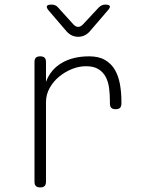

<svg xmlns="http://www.w3.org/2000/svg" viewBox="-20 -805 640 835"><path d="M155 10Q142 10 136 4Q130 -2 130 -15V-535Q130 -548 136 -554Q142 -560 155 -560Q168 -560 174 -554Q180 -548 180 -535V-449Q200 -503 249 -531.5Q298 -560 368 -560Q410 -560 437 -544Q464 -528 479.5 -501.5Q495 -475 501.5 -439.5Q508 -404 508 -365V-355Q508 -342 502 -336Q496 -330 483 -330Q470 -330 464 -336Q458 -342 458 -355V-365Q458 -394 454.5 -421.5Q451 -449 440 -470Q429 -491 408.5 -504Q388 -517 354 -517Q324 -517 293.5 -505Q263 -493 237.5 -472Q212 -451 196 -422.5Q180 -394 180 -360V-15Q180 -2 174 4Q168 10 155 10ZM204 -785Q213 -785 220 -782Q227 -779 233 -772L299 -699Q310 -688 320 -688Q330 -688 341 -699L410 -773Q416 -779 423 -782Q430 -785 438 -785Q455 -785 457.5 -778.5Q460 -772 449 -760L370 -668Q360 -657 347.5 -651Q335 -645 320 -645Q305 -645 292.5 -651Q280 -657 270 -668L192 -759Q181 -772 184 -778.5Q187 -785 204 -785Z"/></svg>

Font: Maple Mono NL Thin
Style: Regular
Weight: 250
Monospace: yes
Designer: subframe7536
Version: Version 7.000